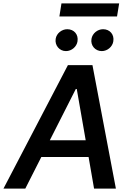

<svg xmlns="http://www.w3.org/2000/svg" viewBox="-41 -1111 773 1131"><path d="M108 0 202.4 -186.1H480.8L513.1 0H641.7L503.6 -727.3H359L-20.6 0ZM252.5 -284.8 405.5 -586.6H411.2L463.8 -284.8ZM286.9 -882.1C280.9 -843.8 309.3 -810 347.3 -810C381.4 -810 410.9 -836.3 415.5 -867.2C422.2 -907.3 395.6 -938.9 355.1 -938.9C323.2 -938.9 291.9 -914.8 286.9 -882.1ZM308.9 -1014.2H648.4L660.9 -1090.9H321ZM497.9 -882.1C491.1 -842.7 520.2 -810 558.2 -810C592.3 -810 621.8 -836.3 626.4 -867.2C633.2 -907.3 606.5 -938.9 566.1 -938.9C534.1 -938.9 503.2 -914.8 497.9 -882.1Z"/></svg>

Font: Magic Ui Pro Semi Bold
Style: Italic
Weight: 600
Italic angle: -9.39999°
Designer: Stefan Endress, Andreas Faust
Version: Version 1.000;FEAKit 1.0